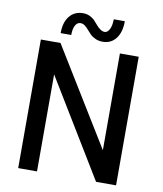

<svg xmlns="http://www.w3.org/2000/svg" viewBox="-94 -950 868 1025"><g transform="rotate(10 340.0 -437.0)"><path d="M75 0V-697H181.5L503.5 -172.5V-697H605.5V0H497L177 -526V0ZM173 -749Q173 -808 200 -841.2Q227 -874.5 273.5 -874.5Q293.5 -874.5 310 -866.5Q326.5 -858.5 337.5 -846.8Q348.5 -835 358.2 -823.5Q368 -812 379.5 -804Q391 -796 403 -796Q418.5 -796 429 -816.5Q439.5 -837 439.5 -871H499.5Q499.5 -811 473 -776.8Q446.5 -742.5 401.5 -742.5Q379.5 -742.5 362 -750.5Q344.5 -758.5 333.2 -769.8Q322 -781 312.5 -792.5Q303 -804 292.2 -812Q281.5 -820 269 -820Q251 -820 240.8 -801.2Q230.5 -782.5 230.5 -749Z"/></g></svg>

Font: HK Grotesk Medium
Style: Regular
Weight: 500
Designer: Alfredo Marco Pradil
Foundry: Hanken Design Co.
Version: Version 3.001;FEAKit 1.0